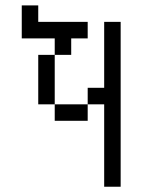

<svg xmlns="http://www.w3.org/2000/svg" viewBox="-20 -708 540 728"><path d="M312.5 -562.5V-625H125V-687.5H62.5Q62.5 -687.5 62.5 -562.5H187.5V-500H125V-312.5H187.5V-250H312.5V-312.5H187.5V-500H250V-562.5ZM375 -312.5V0H437.5Q437.5 0 437.5 -625H375Q375 -625 375 -375H312.5V-312.5Z"/></svg>

Font: Unifont
Style: Regular
Weight: 500
Version: Version 15.1.04